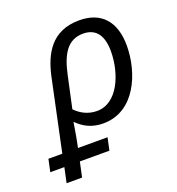

<svg xmlns="http://www.w3.org/2000/svg" viewBox="-223 -659 936 1013"><g transform="rotate(-20 245.0 -152.5)"><path d="M-4 156 -22 240H65L83 156H249L264 86H98C109 35 115 -4 123 -52C160 -15 204 10 269 10C448 10 525 -183 525 -334C525 -470 457 -545 334 -545C177 -545 121 -434 95 -315L10 86H-68L-83 156ZM140 -116 179 -296C202 -403 241 -472 329 -472C404 -472 436 -419 436 -335C436 -211 377 -63 260 -63C207 -63 167 -88 140 -116Z"/></g></svg>

Font: BC Sans
Style: Italic
Weight: 400
Italic angle: -12°
Designer: Monotype Design Team
Designer: Province of B.C.
Foundry: Monotype Imaging Inc.
Version: Version 2.000;GOOG;noto-source:20170915:90ef993387c0